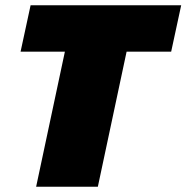

<svg xmlns="http://www.w3.org/2000/svg" viewBox="-20 -708 707 728"><path d="M117 0 226 -512H58L96 -688H667L629 -512H460L351 0Z"/></svg>

Font: Saira Thin Black
Style: Italic
Weight: 900
Italic angle: -12°
Version: Version 1.101